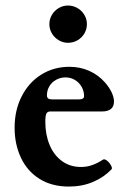

<svg xmlns="http://www.w3.org/2000/svg" viewBox="-20 -668 467 699"><path d="M33.2 -203.1Q33.2 -267.1 59.1 -317.6Q85 -368.2 130.4 -396.5Q175.8 -424.8 232.9 -424.8Q271 -424.8 304.4 -410.2Q337.9 -395.5 362.8 -367.2Q379.4 -347.7 387.2 -330.1Q395 -312.5 395 -298.8Q395 -262.2 351.1 -262.2H163.1Q153.3 -262.2 149.2 -255.1Q145 -248 145 -224.6Q145 -178.2 160.4 -140.9Q175.8 -103.5 205.3 -81.8Q234.9 -60.1 274.9 -60.1Q295.9 -60.1 314.9 -66.7Q334 -73.2 355 -86.9Q360.4 -90.3 369.4 -83.3Q378.4 -76.2 384 -65.9Q389.6 -55.7 386.2 -51.8Q358.4 -22.5 318.6 -5.6Q278.8 11.2 231 11.2Q168.5 11.2 123.8 -16.8Q79.1 -44.9 56.2 -93.8Q33.2 -142.6 33.2 -203.1ZM268.1 -306.2Q286.1 -306.2 286.1 -317.9Q286.1 -336.4 277.1 -352.1Q268.1 -367.7 252.7 -377Q237.3 -386.2 218.3 -386.2Q200.2 -386.2 184.6 -377.7Q168.9 -369.1 159.9 -354.2Q150.9 -339.4 150.9 -321.3Q150.9 -313.5 155 -309.8Q159.2 -306.2 168.9 -306.2ZM159.7 -580.1Q159.7 -598.1 168.9 -613.8Q178.2 -629.4 193.8 -638.7Q209.5 -647.9 227.5 -647.9Q245.1 -647.9 261 -639.2Q276.9 -630.4 286.6 -614.7Q296.4 -599.1 296.4 -580.1Q296.4 -561.5 287.1 -545.9Q277.8 -530.3 262 -521.2Q246.1 -512.2 227.5 -512.2Q209.5 -512.2 193.8 -521.5Q178.2 -530.8 168.9 -546.4Q159.7 -562 159.7 -580.1Z"/></svg>

Font: JuniusX
Style: Bold
Weight: 700
Designer: Peter S. Baker
Foundry: Briery Creek Software
Version: Version 1.004